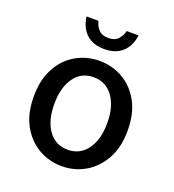

<svg xmlns="http://www.w3.org/2000/svg" viewBox="-126 -769 797 879"><g transform="rotate(20 272.5 -329.5)"><path d="M272.5 12.2Q210.9 12.2 158.9 -17.8Q106.9 -47.9 75.4 -105Q43.9 -162.1 43.9 -244.1Q43.9 -327.1 75.4 -384.3Q106.9 -441.4 158.9 -470.9Q210.9 -500.5 272.5 -500.5Q334 -500.5 386 -470.9Q438 -441.4 469.7 -384.3Q501.5 -327.1 501.5 -244.1Q501.5 -162.1 469.7 -105Q438 -47.9 386 -17.8Q334 12.2 272.5 12.2ZM272.5 -67.9Q332.5 -67.9 367.2 -116Q401.9 -164.1 401.9 -244.1Q401.9 -324.7 367.2 -372.8Q332.5 -420.9 272.5 -420.9Q212.4 -420.9 178.2 -372.8Q144 -324.7 144 -244.1Q144 -164.1 178.2 -116Q212.4 -67.9 272.5 -67.9ZM272.5 -558.1Q231.4 -558.1 204.6 -573.7Q177.7 -589.4 163.6 -615Q149.4 -640.6 145.5 -670.9H204.1Q208.5 -647.9 224.9 -630.1Q241.2 -612.3 272.5 -612.3Q304.2 -612.3 320.3 -630.1Q336.4 -647.9 341.3 -670.9H399.4Q396 -640.6 381.6 -615Q367.2 -589.4 340.3 -573.7Q313.5 -558.1 272.5 -558.1Z"/></g></svg>

Font: Varta Light SemiBold
Style: Regular
Weight: 600
Version: Version 1.004